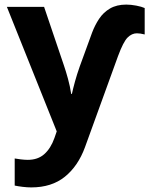

<svg xmlns="http://www.w3.org/2000/svg" viewBox="-20 -576 655 836"><path d="M530 -556Q550 -556 573.5 -551.5Q597 -547 610 -541V-426Q590 -431 576 -431Q554 -431 535.5 -412.5Q517 -394 494 -332L350 65Q320 147 262.5 193.5Q205 240 116 240Q98 240 78 237.5Q58 235 44 232V114Q54 116 71 118Q88 120 101 120Q145 120 173 95Q201 70 217 25L227 -4L10 -546H172L258 -292Q267 -266 276 -233Q285 -200 290 -167H293Q298 -190 306.5 -221Q315 -252 327 -286L381 -434Q393 -466 411.5 -494Q430 -522 459 -539Q488 -556 530 -556Z"/></svg>

Font: Noto IKEA Latin
Style: Bold
Weight: 700
Designer: Monotype Design Team
Foundry: Monotype Imaging Inc.
Version: Version 1.0